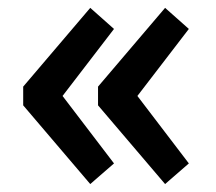

<svg xmlns="http://www.w3.org/2000/svg" viewBox="-20 -509 540 481"><path d="M225.6 -245.1V-292L393.6 -489.3L453.1 -436.5L324.2 -268.6L453.1 -99.6L393.6 -47.9ZM38.1 -245.1V-292L206.1 -489.3L265.6 -436.5L136.7 -268.6L265.6 -99.6L206.1 -47.9Z"/></svg>

Font: Reddit Sans Fudge
Style: Bold
Weight: 700
Designer: Stephen Hutchings
Foundry: Reddit
Version: Version 1.013